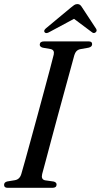

<svg xmlns="http://www.w3.org/2000/svg" viewBox="-22 -898 483 918"><path d="M179.5 -65.5Q173.5 -40.5 193 -36L235 -30Q248.5 -26 248.5 -16Q248.5 0 229 0H14.5Q-2.5 0 -2.5 -14Q-2.5 -27 13 -30.5L49.5 -36.5Q72.5 -40.5 80 -66.5Q87 -90 99 -133.5Q111 -177 126.2 -232.5Q141.5 -288 157.8 -348Q174 -408 189.2 -464.2Q204.5 -520.5 216.5 -566Q228.5 -611.5 235 -637.5Q239.5 -659 220 -663.5L182.5 -670Q168 -674 168 -684.5Q168.5 -700 188.5 -700H402.5Q418.5 -700 418.5 -687Q418.5 -674 401.5 -670L359.5 -662.5Q340.5 -658 333.5 -634.5Q326.5 -608.5 314 -563Q301.5 -517.5 286 -460.8Q270.5 -404 254.2 -344.2Q238 -284.5 223.2 -229Q208.5 -173.5 197 -130.5Q185.5 -87.5 179.5 -65.5ZM434 -742.5Q425.5 -736.5 415.5 -745.5L332 -808L215.5 -745.5Q199 -735.5 192 -743Q184.5 -751 197.5 -762.5L316 -861Q325.5 -869 332.5 -873.8Q339.5 -878.5 348 -878.5Q356.5 -878.5 361.5 -874Q366.5 -869.5 371.5 -861L437.5 -760.5Q444 -749.5 434 -742.5Z"/></svg>

Font: Fraunces 144pt S050
Style: Italic
Weight: 400
Italic angle: -16°
Version: Version 1.000; ttfautohint (v1.8.3)